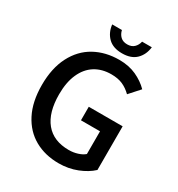

<svg xmlns="http://www.w3.org/2000/svg" viewBox="-194 -947 1008 1086"><g transform="rotate(30 310.5 -404.0)"><path d="M490.7 -519.5Q463.9 -545.9 432.9 -559.6Q401.9 -573.2 358.4 -573.2Q297.4 -573.2 252.4 -544.9Q207.5 -516.6 182.9 -461.4Q158.2 -406.2 158.2 -327.6Q158.2 -208.5 210.4 -145Q262.7 -81.5 362.8 -81.5Q392.1 -81.5 419.4 -90.1Q446.8 -98.6 463.4 -113.3V-261.7H338.9V-350.1H560.1V-64.9Q523.9 -31.2 468.8 -9.5Q413.6 12.2 350.1 12.2Q261.7 12.2 193.4 -26.1Q125 -64.5 86.2 -140.1Q47.4 -215.8 47.4 -324.7Q47.4 -434.6 87.2 -511.7Q127 -588.9 197 -627.7Q267.1 -666.5 356.9 -666.5Q419.4 -666.5 468 -644.3Q516.6 -622.1 551.3 -586.9ZM284.2 -819.8Q289.6 -795.4 305.9 -779.8Q322.3 -764.2 350.1 -764.2Q377.9 -764.2 394.3 -779.8Q410.6 -795.4 416 -819.8H479.5Q473.6 -769 441.4 -737.3Q409.2 -705.6 350.1 -705.6Q291 -705.6 258.8 -737.3Q226.6 -769 220.7 -819.8Z"/></g></svg>

Font: Varta
Style: Bold
Weight: 700
Designer: Joana Correia, Viktoriya Grabowska, Eben Sorkin
Foundry: Sorkin Type
Version: Version 1.002; ttfautohint (v1.3) -l 8 -r 24 -G 200 -x 12 -H